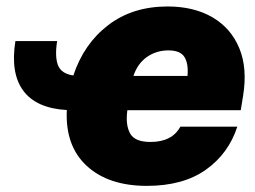

<svg xmlns="http://www.w3.org/2000/svg" viewBox="-20 -573 799 602"><path d="M440.4 9.8Q320.3 9.8 252.2 -52.7Q184.1 -115.2 189.5 -228Q93.8 -233.4 53 -288.6Q12.2 -343.8 28.3 -444.3H159.2Q151.4 -396.5 161.6 -369.1Q171.9 -341.8 210 -336.4Q242.7 -435.5 319.1 -494.1Q395.5 -552.7 505.4 -552.7Q587.9 -552.7 646 -518.8Q704.1 -484.9 730.2 -422.1Q756.3 -359.4 742.2 -272.5L734.9 -227.5H379.4Q373 -182.1 387.7 -155Q402.3 -127.9 451.7 -127.9Q519.5 -127.9 545.4 -175.8H724.1Q696.3 -90.8 625 -40.5Q553.7 9.8 440.4 9.8ZM507.8 -415Q470.2 -415 440.7 -394.3Q411.1 -373.5 398.4 -335H567.9Q571.3 -373.5 558.3 -394.3Q545.4 -415 507.8 -415Z"/></svg>

Font: Inter Tight Black
Style: Italic
Weight: 900
Italic angle: -9.39999°
Designer: Rasmus Andersson
Foundry: rsms
Version: Version 3.004; ttfautohint (v1.8.4.7-5d5b)